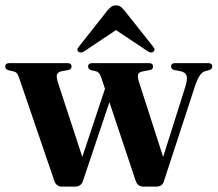

<svg xmlns="http://www.w3.org/2000/svg" viewBox="-20 -693 811 715"><path d="M260 2H211Q190 2 182.5 -19L51.5 -402Q47 -416 42 -421Q37 -426 29 -427.5L11 -431.5Q-0.5 -435.5 -0.5 -445Q-0.5 -458 15.5 -458H230.5Q246.5 -458 246.5 -445Q246.5 -435 233 -432L211 -428Q195.5 -425 192.2 -415.8Q189 -406.5 196.5 -383.5L286.5 -108.5L371 -362.5L357.5 -402.5Q353 -416 348.2 -421Q343.5 -426 336.5 -428L320 -431.5Q308 -435.5 308 -445Q308 -458 324.5 -458H534Q550 -458 550 -445Q550 -434 537.5 -432L511 -427Q497 -424.5 494.2 -415.5Q491.5 -406.5 498 -386.5L587.5 -108.5L669.5 -368Q679 -397.5 674.8 -411Q670.5 -424.5 651.5 -428L630.5 -432Q617 -435 617 -445Q617 -458 633 -458H754Q770.5 -458 770.5 -445Q770.5 -435.5 757.5 -431.5L744 -428Q732.5 -424.5 723.8 -411.5Q715 -398.5 706 -372L590 -17Q586.5 -6 578.8 -2Q571 2 562 2H514Q493 2 485.5 -19L387.5 -312.5L288 -16.5Q283.5 -6 276 -2Q268.5 2 260 2ZM551.5 -500.5Q543 -493.5 529.5 -502.5L412 -581L294.5 -502.5Q281.5 -493.5 272 -500.5Q263.5 -507.5 274 -519.5L380.5 -654.5Q388 -663.5 395 -668.2Q402 -673 412 -673Q422 -673 428.8 -668.2Q435.5 -663.5 443 -654.5L550 -519.5Q560 -507.5 551.5 -500.5Z"/></svg>

Font: Fraunces 72pt SemiBold
Style: Regular
Weight: 600
Version: Version 1.000;[b76b70a41]